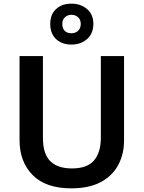

<svg xmlns="http://www.w3.org/2000/svg" viewBox="-20 -1021 787 1051"><path d="M659 -252Q659 -178 627.5 -118.5Q596 -59 532 -24.5Q468 10 370 10Q231 10 159 -62.5Q87 -135 87 -254V-714H215V-267Q215 -179 255 -139Q295 -99 374 -99Q457 -99 494.5 -142.5Q532 -186 532 -268V-714H659ZM371 -777Q319 -777 287 -807Q255 -837 255 -890Q255 -942 287 -971.5Q319 -1001 371 -1001Q422 -1001 456.5 -971.5Q491 -942 491 -891Q491 -837 456.5 -807Q422 -777 371 -777ZM371 -839Q393 -839 407.5 -852.5Q422 -866 422 -890Q422 -913 407.5 -926.5Q393 -940 371 -940Q350 -940 335.5 -926.5Q321 -913 321 -890Q321 -866 334 -852.5Q347 -839 371 -839Z"/></svg>

Font: Noto Sans Gurmukhi UI SemiBold
Style: Regular
Weight: 600
Designer: Jelle Bosma - Monotype Design Team
Foundry: Monotype Imaging Inc.
Version: Version 2.004; ttfautohint (v1.8.4.7-5d5b)